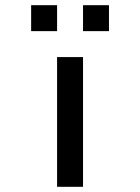

<svg xmlns="http://www.w3.org/2000/svg" viewBox="-20 -820 540 740"><path d="M400 -700H300V-800H400ZM100 -700V-800H200V-700ZM200 -100V-600H300V-100Z"/></svg>

Font: GalmuriMono9 Regular
Style: Regular
Weight: 400
Designer: Lee Minseo (quiple)
Version: Version 2.399;hotconv 1.1.1;makeotfexe 2.6.0 DEVELOPMENT